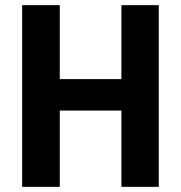

<svg xmlns="http://www.w3.org/2000/svg" viewBox="-20 -725 703 745"><path d="M66 0V-705H212V-418H451V-705H596V0H451V-296H212V0Z"/></svg>

Font: Nunito Sans 10pt Condensed ExtraBold
Style: Regular
Weight: 800
Width: 3
Designer: Vernon Adams
Foundry: Vernon Adams
Version: Version 3.101;gftools[0.9.27]